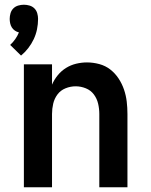

<svg xmlns="http://www.w3.org/2000/svg" viewBox="-20 -792 640 812"><path d="M69 -557 23 -602Q35 -613 44.5 -626.5Q54 -640 60 -655Q51 -657 43 -662.5Q35 -668 30 -676Q25 -684 23 -693.5Q21 -703 21 -712Q21 -724 24.5 -736Q28 -748 36.5 -756.5Q45 -765 57 -768.5Q69 -772 81 -772Q93 -772 105 -768.5Q117 -765 125.5 -756.5Q134 -748 137.5 -736Q141 -724 141 -712Q141 -690 136.5 -668Q132 -646 122.5 -626Q113 -606 99.5 -588.5Q86 -571 69 -557ZM81 0V-520H200V-434Q209 -455 224 -473.5Q239 -492 259 -504.5Q279 -517 302 -522.5Q325 -528 348 -528Q374 -528 400 -521Q426 -514 446.5 -498Q467 -482 481.5 -460Q496 -438 504.5 -413Q513 -388 516 -362Q519 -336 519 -310V0H400V-310Q400 -332 395 -353.5Q390 -375 377 -392.5Q364 -410 343 -418.5Q322 -427 300 -427Q278 -427 257 -418.5Q236 -410 223 -392.5Q210 -375 205 -353.5Q200 -332 200 -310V0Z"/></svg>

Font: Iosevka Custom Extended
Style: Bold
Weight: 700
Width: 7
Monospace: yes
Designer: Belleve Invis
Foundry: Belleve Invis
Version: Version 11.2.4; ttfautohint (v1.8.4)